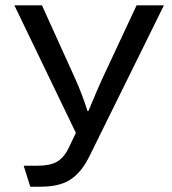

<svg xmlns="http://www.w3.org/2000/svg" viewBox="-20 -585 650 724"><path d="M34.2 -564.9H138.2L263.2 -289.1Q290.5 -228.5 310.1 -166H313L317.4 -175.8Q351.6 -258.3 365.2 -287.1L495.1 -564.9H598.1L316.4 5.9Q281.2 77.1 228.5 101.6Q190.4 119.1 131.3 119.1H94.2L69.3 40H119.1Q168 40 193.8 25.4Q220.7 10.7 239.3 -27.8L266.1 -84Z"/></svg>

Font: FORM UDPGothic
Style: Regular
Weight: 400
Foundry: Pronama LLC
Version: Version 1.05101